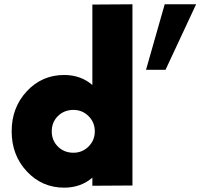

<svg xmlns="http://www.w3.org/2000/svg" viewBox="-20 -856 925 886"><path d="M406.2 -463.8V-835L591.2 -836.2V0L406.2 1.2V-36.2Q352.5 10 276.2 10Q173.8 10 103.8 -65Q33.8 -140 33.8 -250Q33.8 -360 103.8 -435Q173.8 -510 276.2 -510Q352.5 -510 406.2 -463.8ZM740 -836.2H885L743.8 -533.8H653.8ZM318.8 -151.2Q360 -151.2 388.8 -180Q417.5 -208.8 417.5 -250Q417.5 -291.2 388.8 -320Q360 -348.8 318.8 -348.8Q276.2 -348.8 247.5 -320.6Q218.8 -292.5 218.8 -250Q218.8 -207.5 247.5 -179.4Q276.2 -151.2 318.8 -151.2Z"/></svg>

Font: Now Black
Style: Regular
Weight: 900
Designer: Alfredo Marco Pradil
Foundry: Alfredo Marco Pradil
Version: Version 1.002;PS 001.002;hotconv 1.0.88;makeotf.lib2.5.64775